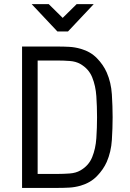

<svg xmlns="http://www.w3.org/2000/svg" viewBox="-20 -919 634 939"><path d="M87.9 -691.4H263.2Q291.5 -691.4 318.8 -689.9Q346.2 -688.5 375 -680.2Q422.9 -666.5 454.1 -634.3Q485.4 -602.1 502 -564.5Q523.4 -515.6 527.1 -457.3Q530.8 -398.9 530.8 -345.7Q530.8 -292.5 527.1 -234.4Q523.4 -176.3 502 -127Q485.4 -89.8 454.1 -57.6Q422.9 -25.4 375 -11.2Q346.2 -2.9 318.8 -1.5Q291.5 0 263.2 0H87.9ZM164.1 -623V-68.4H263.2Q290.5 -68.4 320.8 -70.6Q351.1 -72.8 373 -85.4Q414.1 -108.9 430.9 -150.6Q447.8 -192.4 451.2 -243.4Q454.6 -294.4 454.6 -345.7Q454.6 -397.5 451.2 -448.2Q447.8 -499 430.9 -540.8Q414.1 -582.5 373 -606Q351.1 -618.7 320.8 -620.8Q290.5 -623 263.2 -623ZM218.3 -898.9 286.6 -831.5 355 -898.9H438.5L312.5 -765.1H260.7L134.8 -898.9Z"/></svg>

Font: Gidole
Style: Regular
Weight: 400
Version: Version 2.100; ttfautohint (v1.8.4.7-5d5b)